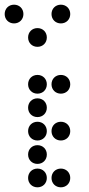

<svg xmlns="http://www.w3.org/2000/svg" viewBox="-60 -810 380 820"><path d="M0 -710C23 -710 40 -727 40 -750C40 -773 23 -790 0 -790C-23 -790 -40 -773 -40 -750C-40 -727 -23 -710 0 -710ZM200 -710C223 -710 240 -727 240 -750C240 -773 223 -790 200 -790C177 -790 160 -773 160 -750C160 -727 177 -710 200 -710ZM100 -610C123 -610 140 -627 140 -650C140 -673 123 -690 100 -690C77 -690 60 -673 60 -650C60 -627 77 -610 100 -610ZM100 -410C123 -410 140 -427 140 -450C140 -473 123 -490 100 -490C77 -490 60 -473 60 -450C60 -427 77 -410 100 -410ZM200 -410C223 -410 240 -427 240 -450C240 -473 223 -490 200 -490C177 -490 160 -473 160 -450C160 -427 177 -410 200 -410ZM100 -310C123 -310 140 -327 140 -350C140 -373 123 -390 100 -390C77 -390 60 -373 60 -350C60 -327 77 -310 100 -310ZM100 -210C123 -210 140 -227 140 -250C140 -273 123 -290 100 -290C77 -290 60 -273 60 -250C60 -227 77 -210 100 -210ZM200 -210C223 -210 240 -227 240 -250C240 -273 223 -290 200 -290C177 -290 160 -273 160 -250C160 -227 177 -210 200 -210ZM100 -110C123 -110 140 -127 140 -150C140 -173 123 -190 100 -190C77 -190 60 -173 60 -150C60 -127 77 -110 100 -110ZM100 -10C123 -10 140 -27 140 -50C140 -73 123 -90 100 -90C77 -90 60 -73 60 -50C60 -27 77 -10 100 -10ZM200 -10C223 -10 240 -27 240 -50C240 -73 223 -90 200 -90C177 -90 160 -73 160 -50C160 -27 177 -10 200 -10Z"/></svg>

Font: TINY 5x3 80
Style: Regular
Weight: 200
Designer: Jack Halten Fahnestock
Foundry: Velvetyne Type Foundry
Version: Version 1.002;hotconv 1.0.109;makeotfexe 2.5.65596